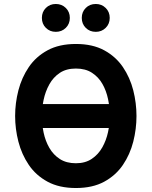

<svg xmlns="http://www.w3.org/2000/svg" viewBox="-20 -933 762 965"><path d="M114.5 -289.5V-410H608.5V-289.5ZM361.5 12Q277.5 12 219 -19.8Q160.5 -51.5 124.8 -104.2Q89 -157 72.5 -221Q56 -285 56 -350Q56 -415 72.5 -479Q89 -543 124.8 -595.8Q160.5 -648.5 219 -680.2Q277.5 -712 361.5 -712Q445.5 -712 503.8 -680.2Q562 -648.5 597.8 -595.8Q633.5 -543 649.8 -479Q666 -415 666 -350Q666 -285 649.8 -221Q633.5 -157 597.8 -104.2Q562 -51.5 503.8 -19.8Q445.5 12 361.5 12ZM361.5 -112.5Q408.5 -112.5 441.2 -134.5Q474 -156.5 494 -192Q514 -227.5 523 -269.2Q532 -311 532 -350Q532 -392 523.2 -434.2Q514.5 -476.5 494.8 -511.2Q475 -546 442.2 -567.2Q409.5 -588.5 361.5 -588.5Q313 -588.5 280.2 -566.5Q247.5 -544.5 227.8 -508.8Q208 -473 199.2 -431.2Q190.5 -389.5 190.5 -350Q190.5 -308.5 199.2 -266.5Q208 -224.5 228.2 -189.5Q248.5 -154.5 281.2 -133.5Q314 -112.5 361.5 -112.5ZM461.5 -773Q431 -773 411 -793Q391 -813 391 -843Q391 -873 411 -893Q431 -913 461.5 -913Q491 -913 511.2 -893Q531.5 -873 531.5 -843Q531.5 -813 511.2 -793Q491 -773 461.5 -773ZM260.5 -773Q230.5 -773 210.5 -793Q190.5 -813 190.5 -843Q190.5 -873 210.5 -893Q230.5 -913 260.5 -913Q290.5 -913 310.8 -893Q331 -873 331 -843Q331 -813 310.8 -793Q290.5 -773 260.5 -773Z"/></svg>

Font: Undotted
Style: Bold
Weight: 700
Designer: Delve Withrington, Dave Bailey, Thomas Jockin
Foundry: Delve Fonts LLC
Version: Version 4.000